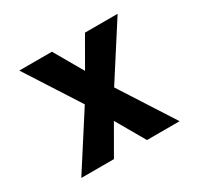

<svg xmlns="http://www.w3.org/2000/svg" viewBox="-117 -662 834 805"><g transform="rotate(-30 300.0 -260.0)"><path d="M62 0 229 -260 62 -520H220L300 -381L380 -520H538L371 -260L538 0H380L300 -139L220 0Z"/></g></svg>

Font: Iosevka Aile Extrabold
Style: Regular
Weight: 800
Designer: Belleve Invis
Foundry: Belleve Invis
Version: Version 27.3.5; ttfautohint (v1.8.4)